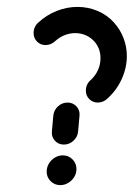

<svg xmlns="http://www.w3.org/2000/svg" viewBox="-20 -539 396 559"><path d="M115.9 -39.3Q115.9 -51.9 122.4 -62.8Q128.9 -73.7 139.8 -80.2Q150.7 -86.7 163 -86.7Q179.6 -86.7 191.1 -75Q202.6 -63.3 202.6 -46.7Q202.6 -34.4 196.1 -23.7Q189.6 -13 178.7 -6.5Q167.8 0 155.6 0Q138.9 0 127.4 -11.5Q115.9 -23 115.9 -39.3ZM176.7 -240.4Q192.2 -240.4 202.6 -229.3Q213 -218.1 211.5 -202.2L207.4 -156.3Q205.9 -140.4 193.9 -129.3Q181.9 -118.1 165.9 -118.1Q150 -118.1 139.8 -129.3Q129.6 -140.4 131.1 -156.3L135.2 -202.2Q136.7 -218.1 148.7 -229.3Q160.7 -240.4 176.7 -240.4ZM112.6 -407.8Q97.8 -407.8 87.8 -418Q77.8 -428.1 77.8 -443Q77.8 -451.9 81.3 -459.6Q84.8 -467.4 91.1 -473Q115.6 -495.6 145.2 -507.2Q174.8 -518.9 205.6 -518.9Q236.3 -518.9 264.1 -507.2Q291.9 -495.6 312.2 -473Q330.4 -452.6 339.8 -427.6Q349.3 -402.6 349.3 -375.9Q349.3 -341.9 334.6 -309.3Q320 -276.7 292.6 -251.9Q287.4 -246.7 280 -243.5Q272.6 -240.4 264.8 -240.4Q250 -240.4 240 -250.4Q230 -260.4 230 -275.2Q230 -284.1 233.5 -292Q237 -300 243.7 -305.6Q257.8 -318.5 265.2 -335Q272.6 -351.5 272.6 -369.3Q272.6 -398.9 253.7 -419.3Q243 -430.7 228.9 -436.7Q214.8 -442.6 198.9 -442.6Q183.3 -442.6 168.3 -436.7Q153.3 -430.7 140.7 -419.3Q128.1 -407.8 112.6 -407.8Z"/></svg>

Font: 26F Galaxy Sans
Style: Bold Italic
Weight: 700
Italic angle: -5°
Designer: C₂₉H₂₅N₃O₅
Version: Version 1.200